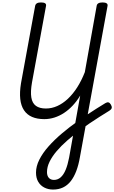

<svg xmlns="http://www.w3.org/2000/svg" viewBox="-20 -1034 936 1573"><path d="M415 519Q375 519 343 502.5Q311 486 293 455Q275 424 275 380Q275 328 302.5 273.5Q330 219 378 165Q426 111 487.5 59Q549 7 617 -41Q654 -68 692.5 -93.5Q731 -119 769.5 -143.5Q808 -168 843 -189Q858 -198 869 -195Q880 -192 889 -176Q898 -160 895 -148.5Q892 -137 876 -127Q837 -103 795 -76.5Q753 -50 712 -22Q671 6 634 35Q579 75 530 118Q481 161 444 204.5Q407 248 386 291Q365 334 365 376Q365 406 380 423Q395 440 422 440Q453 440 477 419Q501 398 518 357Q535 316 546 258L637 -251Q610 -206 576.5 -170Q543 -134 505 -109Q467 -84 426 -71Q385 -58 343 -58Q285 -58 243 -76Q201 -94 176.5 -131Q152 -168 146 -223Q140 -278 152 -352L268 -986Q271 -1000 282.5 -1007Q294 -1014 316 -1014Q339 -1014 349.5 -1007Q360 -1000 357 -985L242 -358Q229 -283 236.5 -236Q244 -189 274 -167Q304 -145 356 -145Q404 -145 449.5 -165.5Q495 -186 536.5 -225Q578 -264 613 -319Q648 -374 675 -443L772 -986Q774 -1000 786 -1007Q798 -1014 820 -1014Q842 -1014 853 -1007Q864 -1000 861 -985L635 252Q624 317 605 367Q586 417 559 451Q532 485 496 502Q460 519 415 519Z"/></svg>

Font: Playwrite ZA
Style: Regular
Weight: 400
Designer: Veronika Burian, José Scaglione
Foundry: TypeTogether
Version: Version 1.002